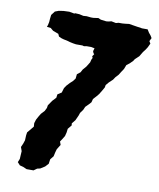

<svg xmlns="http://www.w3.org/2000/svg" viewBox="-79 -675 679 819"><g transform="rotate(10 260.0 -265.5)"><path d="M92 81 76 74 61 70 50 58 56 43 57 25 58 9 52 -8 59 -24 64 -39 65 -61 67 -74 82 -92 91 -103 90 -118 95 -134 102 -147 111 -162 125 -177 132 -191 134 -203 149 -225 164 -241 166 -256 183 -267 189 -287 197 -299 210 -313 222 -324 231 -336 233 -355 247 -366 254 -379 267 -394 272 -402 280 -415 283 -427 287 -435 284 -442 291 -452 287 -456 284 -464 288 -477 273 -480H253L242 -478L235 -480H207L194 -482L180 -485L170 -488L151 -492L141 -495L130 -500L125 -511L101 -520L96 -524L89 -530L72 -532L75 -540L78 -554L79 -568L81 -585L94 -602L110 -608L130 -611L155 -612L177 -608L181 -610L199 -609L217 -605L231 -606L250 -604H260L282 -607L293 -602L317 -599L327 -600L339 -603L359 -599L370 -602H386L399 -603L415 -605L434 -602L453 -599L473 -596H497L505 -583L514 -572L520 -562L513 -548L519 -538L511 -521L504 -510L494 -497L482 -477L465 -461L460 -453L447 -440L434 -430L427 -412L417 -397L409 -384L397 -371L389 -359L373 -344L362 -331L360 -320L352 -306L341 -288L331 -276L319 -263L315 -248L306 -238L292 -224L286 -210L275 -195L271 -183L261 -161L248 -145L249 -136L235 -119L233 -103L229 -87L220 -72L212 -60L217 -46L204 -25L200 -11L196 7L184 22L181 42L168 56L149 68L136 71L122 81Z"/></g></svg>

Font: Winky Rough SemiBold
Style: Italic
Weight: 600
Italic angle: -8.97852°
Designer: Simon Atzbach
Foundry: typofactur
Version: Version 1.206; ttfautohint (v1.8.4.7-5d5b)